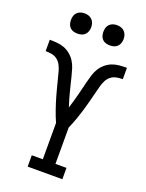

<svg xmlns="http://www.w3.org/2000/svg" viewBox="-173 -1031 845 1113"><g transform="rotate(20 250.0 -474.0)"><path d="M143 0V-70H211V-294Q203 -311 196.5 -328.5Q190 -346 183.5 -364Q177 -382 171.5 -400Q166 -418 160.5 -436.5Q155 -455 150.5 -473Q146 -491 141 -509.5Q136 -528 131.5 -546.5Q127 -565 122 -583Q117 -601 108 -618Q99 -635 84 -646.5Q69 -658 50 -661.5Q31 -665 12 -665V-735Q35 -735 58 -733Q81 -731 102 -723Q123 -715 141 -700Q159 -685 171 -666Q183 -647 190 -625Q197 -603 202.5 -580.5Q208 -558 213.5 -536Q219 -514 224.5 -492Q230 -470 236.5 -448Q243 -426 250 -404Q257 -426 263.5 -448Q270 -470 275.5 -492Q281 -514 286.5 -536Q292 -558 297.5 -580.5Q303 -603 310 -625Q317 -647 329 -666Q341 -685 359 -700Q377 -715 398 -723Q419 -731 442 -733Q465 -735 488 -735V-665Q469 -665 450 -661.5Q431 -658 416 -646.5Q401 -635 392 -618Q383 -601 378 -583Q373 -565 368.5 -546.5Q364 -528 359 -509.5Q354 -491 349.5 -473Q345 -455 339.5 -436.5Q334 -418 328.5 -400Q323 -382 316.5 -364Q310 -346 303.5 -328.5Q297 -311 289 -294V-70H357V0ZM350 -823Q337 -823 325 -826.5Q313 -830 304 -839Q295 -848 291.5 -860Q288 -872 288 -885Q288 -898 291.5 -910Q295 -922 304 -931Q313 -940 325 -944Q337 -948 350 -948Q363 -948 375 -944Q387 -940 396 -931Q405 -922 409 -910Q413 -898 413 -885Q413 -872 409 -860Q405 -848 396 -839Q387 -830 375 -826.5Q363 -823 350 -823ZM150 -823Q137 -823 125 -826.5Q113 -830 104 -839Q95 -848 91.5 -860Q88 -872 88 -885Q88 -898 91.5 -910Q95 -922 104 -931Q113 -940 125 -944Q137 -948 150 -948Q163 -948 175 -944Q187 -940 196 -931Q205 -922 209 -910Q213 -898 213 -885Q213 -872 209 -860Q205 -848 196 -839Q187 -830 175 -826.5Q163 -823 150 -823Z"/></g></svg>

Font: Iosevka Curly Slab
Style: Regular
Weight: 400
Monospace: yes
Designer: Belleve Invis
Foundry: Belleve Invis
Version: Version 22.1.2; ttfautohint (v1.8.4)